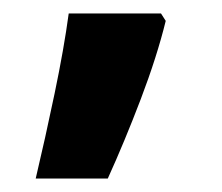

<svg xmlns="http://www.w3.org/2000/svg" viewBox="-20 -136 330 285"><path d="M219 -116 226 -105Q213 -52 189 11Q165 74 140 129H33Q47 70 61 3Q75 -64 82 -116Z"/></svg>

Font: Noto Sans Telugu
Style: Bold
Weight: 700
Designer: Jelle Bosma - Monotype Design Team
Foundry: Monotype Imaging Inc.
Version: Version 2.005; ttfautohint (v1.8.4.7-5d5b)